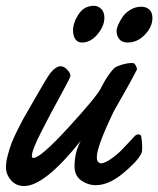

<svg xmlns="http://www.w3.org/2000/svg" viewBox="-20 -604 531 644"><path d="M454.1 -144Q457 -125 457 -109.9Q457 -94.7 454.1 -88.9Q439.9 -61.5 392.1 -22.2Q344.2 17.1 301.3 17.1Q274.9 17.1 252.4 1.2Q230 -14.6 230 -45.9Q230 -93.8 251 -131.8Q129.9 20 61 20Q33.7 20 16.8 0.5Q0 -19 0 -43.9Q0 -60.5 5.9 -82.8Q11.7 -105 18.3 -122.6Q24.9 -140.1 37.8 -166Q50.8 -191.9 57.1 -203.6Q63.5 -215.3 77.4 -239Q91.3 -262.7 91.3 -263.2Q136.7 -342.8 148.4 -358.4Q166.5 -381.3 183.1 -381.8Q194.8 -381.8 205.6 -370.1Q216.3 -358.4 216.3 -350.1Q216.3 -343.8 183.8 -285.2Q151.4 -226.6 119.1 -163.3Q86.9 -100.1 86.9 -81.5Q86.9 -74.2 92.3 -74.2Q115.7 -74.2 209 -175.8Q302.2 -277.3 318.4 -308.1Q331.5 -334.5 345.5 -354Q359.4 -373.5 366.2 -377.9Q373 -382.3 389.2 -387.2Q405.3 -392.1 420.4 -392.6Q425.8 -392.6 428.2 -392.1Q431.6 -391.6 435.5 -383.8Q439.5 -376 439.5 -371.6L439 -370.1Q415 -323.7 390.6 -281.7Q366.2 -239.7 362.3 -231.9Q304.7 -112.8 304.7 -76.7Q304.7 -56.2 320.3 -56.2Q334.5 -58.1 354.2 -72.3Q374 -86.4 388.7 -101.6Q403.3 -116.7 417.7 -132.3Q432.1 -147.9 433.1 -148.9Q439 -153.3 443.8 -153.3Q453.1 -153.3 454.1 -144ZM491.2 -543.5Q491.2 -514.2 466.1 -487.8Q440.9 -461.4 408.2 -461.4Q390.1 -461.4 380.6 -472.2Q371.1 -482.9 371.1 -500.5Q371.1 -508.3 376.5 -521Q381.8 -533.7 391.4 -547.6Q400.9 -561.5 417.7 -571.5Q434.6 -581.5 454.1 -581.5Q469.2 -581.5 480.2 -572.5Q491.2 -563.5 491.2 -543.5ZM330.1 -544.4Q330.1 -516.6 307.1 -489Q284.2 -461.4 254.9 -461.4Q240.7 -461.4 232.9 -472.4Q225.1 -483.4 225.1 -502.4Q225.1 -528.3 243.7 -556.4Q262.2 -584.5 294.9 -584.5Q308.6 -584.5 319.3 -574.2Q330.1 -564 330.1 -544.4Z"/></svg>

Font: Yellowtail
Style: Regular
Weight: 400
Designer: Astigmatic (AOETI)
Foundry: Astigmatic (AOETI)
Version: Version 1.000